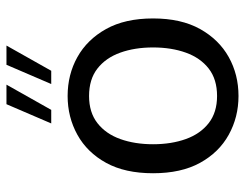

<svg xmlns="http://www.w3.org/2000/svg" viewBox="-104 -662 776 609"><g transform="rotate(-90 284.5 -357.0)"><path d="M285 11Q218 11 162 -20Q106 -51 73 -111Q40 -171 40 -260Q40 -349 73 -409Q106 -469 162 -500Q218 -531 285 -531Q353 -531 408.5 -500Q464 -469 497.5 -409Q531 -349 531 -260Q531 -171 497.5 -111Q464 -51 408.5 -20Q353 11 285 11ZM285 -57Q338 -57 372 -83.5Q406 -110 422.5 -156Q439 -202 439 -260Q439 -318 422.5 -364Q406 -410 372 -436.5Q338 -463 285 -463Q233 -463 199 -436.5Q165 -410 148.5 -364Q132 -318 132 -260Q132 -202 148.5 -156Q165 -110 199 -83.5Q233 -57 285 -57ZM198 -583 259 -725H321L241 -583ZM323 -583 384 -725H445L365 -583Z"/></g></svg>

Font: Murecho
Style: Regular
Weight: 400
Designer: Neil Summerour
Foundry: Positype
Version: Version 1.010; ttfautohint (v1.8.3)